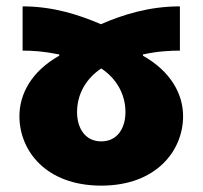

<svg xmlns="http://www.w3.org/2000/svg" viewBox="-20 -573 636 603"><path d="M51 -553V-414C82 -414 117 -412 166 -402V-398C79 -349 41 -278 41 -208C41 -100 124 10 298 10C471 10 555 -100 555 -208C555 -278 516 -349 429 -398V-402C475 -412 513 -414 545 -414V-553C448 -553 366 -527 297 -497C227 -527 146 -553 51 -553ZM298 -358C345 -327 374 -278 374 -221C374 -171 349 -129 298 -129C247 -129 222 -171 222 -221C222 -278 251 -327 298 -358Z"/></svg>

Font: Noto Sans Georgian SemiCondensed Black
Style: Regular
Weight: 900
Width: 4
Designer: Monotype Design Team, Akaki Razmadze
Foundry: Google LLC
Version: Version 2.005